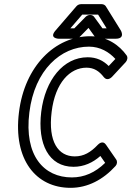

<svg xmlns="http://www.w3.org/2000/svg" viewBox="-20 -865 632 922"><path d="M121 -325C146 -530 273 -641 407 -641C461 -641 504 -615 534 -582L502 -548C476 -574 444 -590 401 -590C284 -590 197 -481 178 -328C159 -174 214 -64 333 -64C383 -64 426 -84 462 -116L485 -83C437 -36 384 -13 325 -13C191 -13 95 -117 121 -325ZM71 -325C43 -99 152 37 319 37C401 37 475 -2 535 -68C543 -77 544 -90 538 -99L489 -170C474 -192 455 -175 450 -170C415 -133 382 -114 339 -114C260 -114 210 -184 228 -328C245 -469 317 -540 395 -540C431 -540 456 -524 479 -494C493 -477 510 -488 517 -495L584 -567C591 -575 595 -589 588 -599C554 -647 494 -691 413 -691C245 -691 98 -548 71 -325ZM337 -729H318L375 -795H451L492 -729H472L432 -784C428 -790 421 -793 414 -793H411C404 -793 396 -789 391 -784ZM343 -679C350 -679 358 -682 363 -688L405 -731L436 -688C440 -683 447 -679 454 -679H535C584 -679 560 -719 560 -719L488 -835C485 -840 477 -845 469 -845H369C362 -845 353 -842 347 -835L247 -719C213 -680 262 -679 262 -679Z"/></svg>

Font: Falling Sky
Style: CondOuObl
Weight: 400
Designer: Paul D. Hunt
Foundry: Adobe Systems Incorporated
Version: Version 1.02